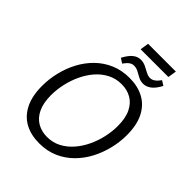

<svg xmlns="http://www.w3.org/2000/svg" viewBox="-260 -1093 1247 1247"><g transform="rotate(45 363.5 -469.5)"><path d="M318.6 9Q243.9 9 187.9 -21.2Q131.9 -51.3 100.6 -113.2Q69.2 -175 69.2 -268.4Q69.2 -331.7 84.4 -394.8Q99.6 -458 129.5 -514.2Q159.5 -570.4 203.9 -613.9Q248.2 -657.4 306.2 -682.2Q364.3 -707.1 435.3 -707.1Q510.7 -707.1 567 -676.7Q623.4 -646.4 654.4 -585Q685.4 -523.7 685.4 -431.3Q685.4 -369.4 670.2 -306.5Q655.1 -243.7 625.6 -187.2Q596.1 -130.7 551.7 -86.3Q507.4 -42 449.4 -16.5Q391.4 9 318.6 9ZM326 -56.2Q378.6 -56.2 421.9 -78.9Q465.2 -101.6 498.7 -140.1Q532.1 -178.6 555.3 -227.2Q578.4 -275.8 590 -328.6Q601.7 -381.4 601.7 -431.4Q601.7 -505 578.7 -551.2Q555.8 -597.5 516.6 -619.7Q477.5 -641.8 427.6 -641.8Q375 -641.8 331.5 -619.3Q288.1 -596.8 254.9 -558.5Q221.8 -520.1 199 -471.7Q176.2 -423.2 164.6 -370.6Q152.9 -317.9 152.9 -268Q152.9 -194.8 175.6 -147.8Q198.2 -100.9 237.6 -78.5Q277.1 -56.2 326 -56.2ZM618.1 -948.4 608.7 -889.2H353.9L362.9 -948.4ZM334.6 -738.3 302.2 -759.4Q326.2 -804.5 350.6 -823.5Q374.9 -842.6 402.6 -842.6Q428 -842.6 449.5 -831.9Q471 -821.2 490.7 -810.6Q510.3 -799.9 529.3 -799.9Q562.3 -799.9 594.3 -845.6L626.8 -825.2Q602.8 -779.8 576.7 -760.7Q550.7 -741.7 523.7 -741.7Q499.3 -741.7 479 -752.3Q458.6 -763 439.8 -773.5Q420.9 -784 398.6 -784Q382.3 -784 367.4 -773.7Q352.6 -763.3 334.6 -738.3Z"/></g></svg>

Font: Bitter Thin
Style: Italic
Weight: 100
Italic angle: -9°
Designer: Sol Matas, and Bitter project Authors
Foundry: Sol Matas
Version: Version 2.002